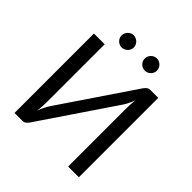

<svg xmlns="http://www.w3.org/2000/svg" viewBox="-230 -1056 1225 1225"><g transform="rotate(45 382.0 -444.0)"><path d="M672 -716.5V0H575V-509Q575 -530.5 576 -553.8Q577 -577 580.5 -603Q572 -580.5 562.5 -561Q553 -541.5 543 -527L207 -30.5Q200 -19 189 -9.5Q178 0 163.5 0H91.5V-716.5H188.5V-207Q188.5 -185.5 187.5 -162.2Q186.5 -139 183 -112.5Q191.5 -135.5 201.2 -155Q211 -174.5 220.5 -189.5L556.5 -686Q563.5 -697.5 574.5 -707Q585.5 -716.5 600 -716.5ZM334.5 -832.5Q334.5 -821.5 330 -811.8Q325.5 -802 317.8 -794.5Q310 -787 299.8 -782.8Q289.5 -778.5 278.5 -778.5Q268 -778.5 258.2 -782.8Q248.5 -787 241 -794.5Q233.5 -802 229 -811.8Q224.5 -821.5 224.5 -832.5Q224.5 -844 229 -854.2Q233.5 -864.5 241 -872Q248.5 -879.5 258.2 -884Q268 -888.5 278.5 -888.5Q289.5 -888.5 299.8 -884Q310 -879.5 317.8 -872Q325.5 -864.5 330 -854.2Q334.5 -844 334.5 -832.5ZM543.5 -832.5Q543.5 -821.5 539 -811.8Q534.5 -802 527 -794.5Q519.5 -787 509.5 -782.8Q499.5 -778.5 488.5 -778.5Q477 -778.5 467 -782.8Q457 -787 449.5 -794.5Q442 -802 437.8 -811.8Q433.5 -821.5 433.5 -832.5Q433.5 -844 437.8 -854.2Q442 -864.5 449.5 -872Q457 -879.5 467 -884Q477 -888.5 488.5 -888.5Q499.5 -888.5 509.5 -884Q519.5 -879.5 527 -872Q534.5 -864.5 539 -854.2Q543.5 -844 543.5 -832.5Z"/></g></svg>

Font: Lato-Regular
Style: Regular
Weight: 400
Designer: Lukasz Dziedzic with Adam Twardoch and Botio Nikoltchev
Foundry: tyPoland Lukasz Dziedzic
Version: Version 2.015; 2015-08-06; http://www.latofonts.com/